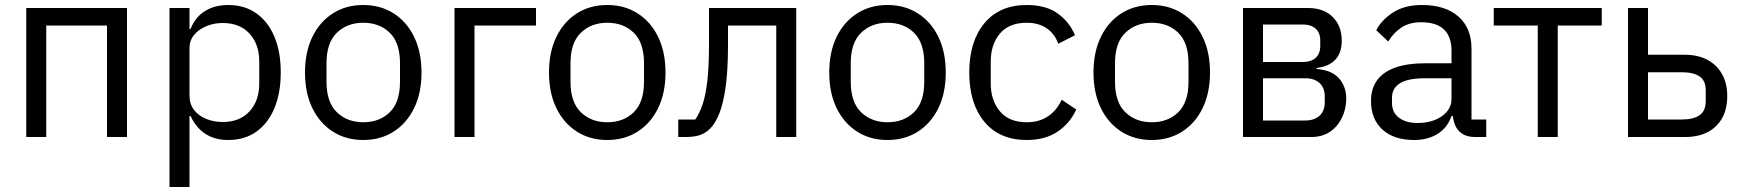

<svg xmlns="http://www.w3.org/2000/svg" viewBox="-20 -548 6967 768"><path d="M85 0V-516H488V0H408V-446H165V0Z M658 200V-516H738V-432H742Q762 -481 801 -504.5Q840 -528 893 -528Q958 -528 1005 -495Q1052 -462 1077.5 -401.5Q1103 -341 1103 -258Q1103 -176 1077.5 -115Q1052 -54 1005 -21Q958 12 893 12Q840 12 802.5 -12Q765 -36 742 -84H738V200ZM871 -60Q939 -60 978 -102.5Q1017 -145 1017 -214V-302Q1017 -371 978 -413.5Q939 -456 871 -456Q835 -456 804.5 -443Q774 -430 756 -408Q738 -386 738 -357V-165Q738 -132 756 -108.5Q774 -85 804.5 -72.5Q835 -60 871 -60Z M1433 12Q1364 12 1311.5 -21.5Q1259 -55 1229.5 -115.5Q1200 -176 1200 -258Q1200 -340 1229.5 -400.5Q1259 -461 1311.5 -494.5Q1364 -528 1433 -528Q1502 -528 1554.5 -494.5Q1607 -461 1636.5 -400.5Q1666 -340 1666 -258Q1666 -176 1636.5 -115.5Q1607 -55 1554.5 -21.5Q1502 12 1433 12ZM1433 -59Q1498 -59 1539 -99Q1580 -139 1580 -221V-295Q1580 -377 1539 -417Q1498 -457 1433 -457Q1369 -457 1327.5 -417Q1286 -377 1286 -295V-221Q1286 -139 1327.5 -99Q1369 -59 1433 -59Z M1798 0V-516H2124V-446H1878V0Z M2409 12Q2340 12 2287.5 -21.5Q2235 -55 2205.5 -115.5Q2176 -176 2176 -258Q2176 -340 2205.5 -400.5Q2235 -461 2287.5 -494.5Q2340 -528 2409 -528Q2478 -528 2530.5 -494.5Q2583 -461 2612.5 -400.5Q2642 -340 2642 -258Q2642 -176 2612.5 -115.5Q2583 -55 2530.5 -21.5Q2478 12 2409 12ZM2409 -59Q2474 -59 2515 -99Q2556 -139 2556 -221V-295Q2556 -377 2515 -417Q2474 -457 2409 -457Q2345 -457 2303.5 -417Q2262 -377 2262 -295V-221Q2262 -139 2303.5 -99Q2345 -59 2409 -59Z M2693 0V-70H2761Q2778 -94 2790.5 -131Q2803 -168 2809.5 -225.5Q2816 -283 2816 -369V-516H3165V0H3085V-446H2892V-367Q2892 -267 2882.5 -200Q2873 -133 2857 -93.5Q2841 -54 2821 -34Q2802 -15 2779 -7.5Q2756 0 2724 0Z M3530 12Q3461 12 3408.5 -21.5Q3356 -55 3326.5 -115.5Q3297 -176 3297 -258Q3297 -340 3326.5 -400.5Q3356 -461 3408.5 -494.5Q3461 -528 3530 -528Q3599 -528 3651.5 -494.5Q3704 -461 3733.5 -400.5Q3763 -340 3763 -258Q3763 -176 3733.5 -115.5Q3704 -55 3651.5 -21.5Q3599 12 3530 12ZM3530 -59Q3595 -59 3636 -99Q3677 -139 3677 -221V-295Q3677 -377 3636 -417Q3595 -457 3530 -457Q3466 -457 3424.5 -417Q3383 -377 3383 -295V-221Q3383 -139 3424.5 -99Q3466 -59 3530 -59Z M4087 12Q3978 12 3917.5 -61Q3857 -134 3857 -258Q3857 -382 3917.5 -455Q3978 -528 4087 -528Q4164 -528 4211 -494Q4258 -460 4280 -407L4213 -373Q4199 -413 4166.5 -435Q4134 -457 4087 -457Q4016 -457 3979.5 -413.5Q3943 -370 3943 -302V-214Q3943 -147 3979.5 -103Q4016 -59 4087 -59Q4136 -59 4171 -82Q4206 -105 4227 -149L4285 -110Q4260 -55 4210.5 -21.5Q4161 12 4087 12Z M4587 12Q4518 12 4465.5 -21.5Q4413 -55 4383.5 -115.5Q4354 -176 4354 -258Q4354 -340 4383.5 -400.5Q4413 -461 4465.5 -494.5Q4518 -528 4587 -528Q4656 -528 4708.5 -494.5Q4761 -461 4790.5 -400.5Q4820 -340 4820 -258Q4820 -176 4790.5 -115.5Q4761 -55 4708.5 -21.5Q4656 12 4587 12ZM4587 -59Q4652 -59 4693 -99Q4734 -139 4734 -221V-295Q4734 -377 4693 -417Q4652 -457 4587 -457Q4523 -457 4481.5 -417Q4440 -377 4440 -295V-221Q4440 -139 4481.5 -99Q4523 -59 4587 -59Z M4952 0V-516H5212Q5275 -516 5311 -480Q5347 -444 5347 -385Q5347 -337 5321.5 -309.5Q5296 -282 5246 -276V-272Q5306 -268 5335.5 -235Q5365 -202 5365 -154Q5365 -113 5348 -77.5Q5331 -42 5300 -21Q5269 0 5225 0ZM5032 -66H5201Q5237 -66 5258 -85Q5279 -104 5279 -139V-162Q5279 -197 5258 -216Q5237 -235 5201 -235H5032ZM5032 -300H5191Q5224 -300 5242.5 -316.5Q5261 -333 5261 -364V-386Q5261 -417 5242.5 -433.5Q5224 -450 5191 -450H5032Z M5925 0H5880Q5848 0 5828 -13.5Q5808 -27 5799 -51Q5790 -75 5790 -106V-113L5821 -84H5786Q5770 -37 5730.5 -12.5Q5691 12 5637 12Q5555 12 5509.5 -30Q5464 -72 5464 -144Q5464 -193 5488 -226.5Q5512 -260 5560.5 -277.5Q5609 -295 5684 -295H5786V-346Q5786 -401 5756 -430Q5726 -459 5664 -459Q5618 -459 5586 -438Q5554 -417 5533 -382L5485 -427Q5506 -468 5552 -498Q5598 -528 5668 -528Q5761 -528 5813.5 -482Q5866 -436 5866 -354V-70H5925ZM5786 -235H5680Q5612 -235 5580 -215Q5548 -195 5548 -157V-136Q5548 -98 5576 -77Q5604 -56 5650 -56Q5690 -56 5720.5 -68.5Q5751 -81 5768.5 -102.5Q5786 -124 5786 -150Z M6131 0V-446H5955V-516H6387V-446H6211V0Z M6492 0V-516H6572V-329H6719Q6771 -329 6809 -309Q6847 -289 6868 -252Q6889 -215 6889 -164Q6889 -112 6868.5 -75.5Q6848 -39 6810.5 -19.5Q6773 0 6720 0ZM6572 -70H6708Q6753 -70 6778 -87Q6803 -104 6803 -144V-186Q6803 -226 6778 -242.5Q6753 -259 6708 -259H6572Z"/></svg>

Font: IBM Plex Sans
Style: Regular
Weight: 400
Designer: Mike Abbink, Paul van der Laan, Pieter van Rosmalen
Foundry: Bold Monday
Version: Version 3.201